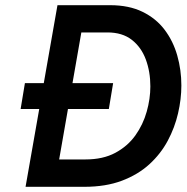

<svg xmlns="http://www.w3.org/2000/svg" viewBox="-20 -720 719 740"><path d="M59.5 -300 76 -399.5H416L399.5 -300ZM78.5 0 201.5 -700H404.5Q477 -700 529.2 -674.5Q581.5 -649 614.5 -605.2Q647.5 -561.5 663.2 -506Q679 -450.5 679 -390.5Q679 -338 666.2 -283Q653.5 -228 626.5 -177.5Q599.5 -127 555.8 -87Q512 -47 449.8 -23.5Q387.5 0 305 0ZM208 -105.5H309.5Q377 -105.5 424.5 -131Q472 -156.5 501.8 -198.2Q531.5 -240 545.5 -289.8Q559.5 -339.5 559.5 -387Q559.5 -443.5 542 -490.8Q524.5 -538 488 -566.5Q451.5 -595 394 -595H293.5Z"/></svg>

Font: Overpass SemiBold
Style: Italic
Weight: 600
Italic angle: -10°
Designer: Delve Withrington, Dave Bailey, Thomas Jockin
Foundry: Delve Fonts LLC
Version: Version 4.000